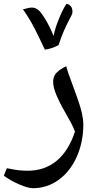

<svg xmlns="http://www.w3.org/2000/svg" viewBox="-60 -739 518 1009"><path d="M113.8 250Q87.4 250 41.3 230.2Q-4.9 210.4 -40 184.1L-23.9 145Q17.1 153.3 39.1 155.8Q61 158.2 86.9 158.2Q174.8 158.2 238 105.7Q301.3 53.2 334 -47.9Q323.2 -74.7 313 -94.2Q302.7 -113.8 278.3 -156.2Q256.3 -192.9 237.8 -236.1Q219.2 -279.3 219.2 -309.1Q219.2 -338.9 237.5 -357.2Q255.9 -375.5 288.1 -391.1Q295.9 -359.4 321.3 -293.5Q356.9 -199.2 367.4 -156.7Q377.9 -114.3 377.9 -85Q377.9 6.8 343.5 84.5Q309.1 162.1 248.3 206.1Q187.5 250 113.8 250ZM221.7 -549.8Q228 -587.4 250.2 -641.6Q272.5 -695.8 289.6 -718.8Q301.8 -717.3 311.3 -707Q320.8 -696.8 320.8 -676.8Q320.8 -668 315.4 -657.5Q310.1 -647 300.3 -628.4Q290.5 -609.9 277.1 -579.8Q263.7 -549.8 247.6 -502Q217.3 -484.4 175.8 -478Q149.9 -533.7 123 -586.9Q96.2 -640.1 60.5 -689.9L82.5 -695.3Q95.7 -699.2 106.9 -699.2Q126 -699.2 141.1 -687Q156.2 -674.8 180.2 -634.5Q204.1 -594.2 221.7 -549.8Z"/></svg>

Font: Droid Arabic Naskh
Style: Regular
Weight: 400
Designer: Pascal Zoghbi
Foundry: Ascender Corporation
Version: Version 1.00